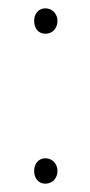

<svg xmlns="http://www.w3.org/2000/svg" viewBox="-20 -437 215 461"><path d="M62 -387C62 -369 72 -356 89 -356C106 -356 118 -369 118 -387C118 -403 106 -417 89 -417C72 -417 62 -403 62 -387ZM62 -27C62 -9 72 4 89 4C106 4 118 -9 118 -27C118 -43 106 -57 89 -57C72 -57 62 -43 62 -27Z"/></svg>

Font: Yanone Kaffeesatz Extra Light
Style: Regular
Weight: 200
Designer: Yanone (Cyrillic: Daniel Pouzeot & Huerta Tipografica)
Foundry: Yanone
Version: Version 1.100;PS 001.100;hotconv 1.0.70;makeotf.lib2.5.58329